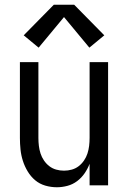

<svg xmlns="http://www.w3.org/2000/svg" viewBox="-20 -782 540 810"><path d="M220 8Q195 8 171 1Q147 -6 128.5 -21.5Q110 -37 97 -58.5Q84 -80 76.5 -103.5Q69 -127 66.5 -151.5Q64 -176 64 -200V-520H142V-200Q142 -183 144 -166.5Q146 -150 151 -134.5Q156 -119 165.5 -105Q175 -91 188 -81Q201 -71 217 -66.5Q233 -62 250 -62Q267 -62 283 -66.5Q299 -71 312 -81Q325 -91 334.5 -105Q344 -119 349 -134.5Q354 -150 356 -166.5Q358 -183 358 -200V-520H436V0H358V-91Q350 -70 337 -51Q324 -32 305.5 -18Q287 -4 264.5 2Q242 8 220 8ZM143 -581 80 -633 207 -762H293L420 -633L357 -581L250 -710Z"/></svg>

Font: Zed Mono
Style: Regular
Weight: 400
Monospace: yes
Designer: Belleve Invis
Foundry: Belleve Invis
Version: Version 1.0.0; ttfautohint (v1.8.4)